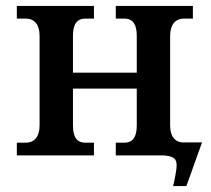

<svg xmlns="http://www.w3.org/2000/svg" viewBox="-20 -526 716 650"><path d="M227 -101V-226H443V-101C443 -64 431 -43 401 -43H372V0H532C586 4 583 21 570 87L566 104H611L664 -44H595C570 -47 556 -67 556 -101V-405C556 -442 573 -463 603 -463H633V-506H372V-463H401C431 -463 443 -442 443 -405V-280H227V-405C227 -442 239 -463 269 -463H298V-506H37V-463H67C97 -463 114 -442 114 -405V-101C114 -64 97 -43 67 -43H37V0H298V-43H269C239 -43 227 -64 227 -101Z"/></svg>

Font: LT Superior Serif Semibold
Style: Regular
Weight: 600
Designer: Daniel Lyons
Foundry: LyonsType
Version: Version 2.120;FEAKit 1.0